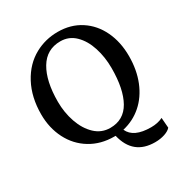

<svg xmlns="http://www.w3.org/2000/svg" viewBox="-212 -921 1191 1257"><g transform="rotate(-30 383.5 -292.5)"><path d="M730 -395Q730 -290 696 -206Q662 -122 600.5 -68Q539 -14 457 5Q491 82 623 82Q674 82 712 63L718 140Q703 158 670 169Q637 180 597 180Q432 180 393 14H383Q282 14 204 -33.5Q126 -81 83.5 -164.5Q41 -248 41 -351Q41 -480 92.5 -577Q144 -674 232 -722Q311 -765 404 -765Q502 -765 576 -717Q650 -669 690 -585Q730 -501 730 -395ZM177 -368Q177 -286 202.5 -212.5Q228 -139 276 -93.5Q324 -48 390 -48Q492 -48 542 -136.5Q592 -225 592 -384Q592 -467 568.5 -540Q545 -613 499 -658Q453 -703 388 -703Q284 -703 230.5 -613.5Q177 -524 177 -368Z"/></g></svg>

Font: Martel
Style: Bold
Weight: 700
Designer: Dan Reynolds
Foundry: Dan Reynolds
Version: Version 1.001; ttfautohint (v1.1) -l 5 -r 5 -G 72 -x 0 -D la